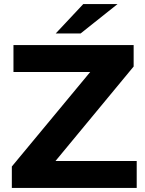

<svg xmlns="http://www.w3.org/2000/svg" viewBox="-20 -921 711 941"><path d="M38 0V-105L422 -568H46V-700H635V-595L252 -132H650V0ZM253 -757 388 -901H556L375 -757Z"/></svg>

Font: Montserrat
Style: Bold
Weight: 700
Designer: Julieta Ulanovsky
Foundry: Julieta Ulanovsky
Version: Version 9.000; ttfautohint (v1.8.4.7-5d5b)